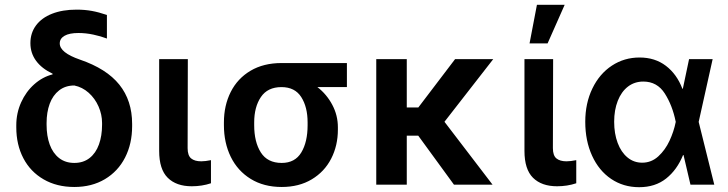

<svg xmlns="http://www.w3.org/2000/svg" viewBox="-20 -780 3075 811"><path d="M303.7 -739.3Q337.9 -739.3 367.7 -733.9Q397.5 -728.5 431.6 -716.8V-617.2Q406.2 -627 374.3 -633.8Q342.3 -640.6 311.5 -640.6Q272.9 -640.6 252.7 -628.9Q232.4 -617.2 232.4 -596.7Q232.4 -557.6 317.4 -528.3Q430.2 -489.7 484.1 -422.4Q538.1 -355 538.1 -256.8V-247.1Q538.1 -172.9 508.3 -114.5Q478.5 -56.2 423.1 -23.2Q367.7 9.8 293.9 9.8Q219.7 9.8 164.1 -22.5Q108.4 -54.7 78.6 -111.8Q48.8 -168.9 48.8 -242.2V-251Q48.8 -302.2 69.3 -347.7Q89.8 -393.1 124.8 -424.1Q159.7 -455.1 202.1 -465.8V-468.8Q156.7 -490.2 132.6 -522.9Q108.4 -555.7 108.4 -597.7Q108.4 -640.6 132.1 -672.6Q155.8 -704.6 199.7 -721.9Q243.7 -739.3 303.7 -739.3ZM293.9 -91.8Q332 -91.8 358.4 -112.5Q384.8 -133.3 397.9 -169.7Q411.1 -206.1 411.1 -252.9V-260.7Q411.1 -296.4 396.2 -330.3Q381.3 -364.3 354.5 -388.2Q327.6 -412.1 293.9 -418.9Q256.3 -418.9 229.7 -398.2Q203.1 -377.4 189.9 -341.6Q176.8 -305.7 176.8 -260.7V-252.9Q176.8 -206.1 189.9 -169.7Q203.1 -133.3 229.5 -112.5Q255.9 -91.8 293.9 -91.8Z M773.4 -530.3 772.5 -154.3Q772.5 -123 787.4 -110.8Q802.2 -98.6 830.1 -98.6Q846.7 -98.6 871.1 -103.5V-5.9Q833 6.8 790 6.8Q724.6 6.8 688.5 -29.1Q652.3 -64.9 652.3 -142.6V-530.3Z M1168.9 -513.7H1445.3V-412.1H1320.8Q1359.9 -381.8 1383.5 -337.4Q1407.2 -293 1407.2 -242.2V-232.4Q1407.2 -165 1378.9 -109.9Q1350.6 -54.7 1296.9 -22.5Q1243.2 9.8 1169.9 9.8Q1094.2 9.8 1039.1 -24.2Q983.9 -58.1 954.8 -117.4Q925.8 -176.8 925.8 -251V-262.7Q925.8 -334.5 954.6 -391.6Q983.4 -448.7 1038.3 -481.2Q1093.3 -513.7 1168.9 -513.7ZM1169.9 -91.8Q1226.1 -91.8 1252.7 -136Q1279.3 -180.2 1279.3 -251V-262.7Q1279.3 -328.1 1252.4 -370.1Q1225.6 -412.1 1168.9 -412.1Q1110.4 -412.1 1082 -370.1Q1053.7 -328.1 1053.7 -262.7V-251Q1053.7 -180.2 1081.8 -136Q1109.9 -91.8 1169.9 -91.8Z M1698.2 -326.2H1747.1L1902.3 -530.3H2063.5L1857.4 -265.6L2060.5 0H1897.5L1746.6 -207H1698.2V0H1569.3V-530.3H1698.2Z M2316.4 -530.3 2315.4 -154.3Q2315.4 -123 2330.3 -110.8Q2345.2 -98.6 2373 -98.6Q2389.6 -98.6 2414.1 -103.5V-5.9Q2376 6.8 2333 6.8Q2267.6 6.8 2231.4 -29.1Q2195.3 -64.9 2195.3 -142.6V-530.3ZM2248 -759.8H2365.2L2293 -596.7H2216.8Z M2452.1 -265.6Q2452.1 -344.2 2482.2 -406.2Q2512.2 -468.3 2564.5 -502.7Q2616.7 -537.1 2681.6 -537.1Q2746.6 -537.1 2792.7 -502Q2838.9 -466.8 2862.3 -405.3H2864.3L2890.6 -530.3H2990.2L2931.2 -265.1L2997.1 0H2896.5L2867.2 -125H2865.2Q2839.8 -62.5 2793.7 -25.9Q2747.6 10.7 2679.7 10.7Q2613.3 10.7 2561.5 -24.2Q2509.8 -59.1 2481 -122.1Q2452.1 -185.1 2452.1 -265.6ZM2692.4 -92.8Q2731.4 -92.8 2760.7 -119.6Q2790 -146.5 2808.1 -185.5Q2826.2 -224.6 2834 -263.7L2834.5 -265.1L2834 -266.6Q2820.3 -334.5 2788.1 -385Q2755.9 -435.5 2697.3 -435.5Q2660.2 -435.5 2632.3 -414.1Q2604.5 -392.6 2589.4 -354Q2574.2 -315.4 2574.2 -265.6Q2574.2 -215.8 2588.9 -176.5Q2603.5 -137.2 2630.4 -115Q2657.2 -92.8 2692.4 -92.8Z"/></svg>

Font: Pretendard Std SemiBold
Style: Regular
Weight: 600
Designer: Base glyphs from Inter by Rasmus Andersson; Hangeul glyphs from Noto Sans CJK(Source Han Sans) by Jang Soo-young and Kan
Foundry: Kil Hyung-jin
Version: Version 1.309